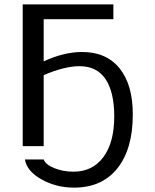

<svg xmlns="http://www.w3.org/2000/svg" viewBox="-20 -669 710 879"><path d="M588 -145Q588 13 517.5 101.5Q447 190 319 190Q238 190 170.5 152.5Q103 115 94 61H180Q188 84 228 100.5Q268 117 316 117Q404 117 453.5 50Q503 -17 503 -136Q503 -248 463 -307Q423 -366 344 -366Q276 -366 180 -325V0H84V-649H499V-581H180V-388Q273 -431 356 -431Q467 -431 527.5 -356Q588 -281 588 -145Z"/></svg>

Font: Play
Style: Regular
Weight: 400
Designer: Jonas Hecksher
Foundry: Jonas Hecksher, Playtypeª, e-types AS
Version: Version 1.002